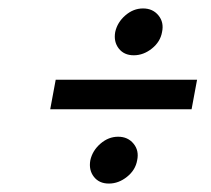

<svg xmlns="http://www.w3.org/2000/svg" viewBox="-20 -447 500 455"><path d="M99 -188 112 -258H447L434 -188ZM238 -12Q215 -12 202.5 -28Q190 -44 194 -67Q199 -90 218 -106.5Q237 -123 260 -123Q283 -123 296.5 -106.5Q310 -90 305 -67Q301 -44 281 -28Q261 -12 238 -12ZM297 -316Q274 -316 261.5 -332Q249 -348 253 -371Q258 -394 277 -410.5Q296 -427 319 -427Q342 -427 355.5 -410.5Q369 -394 364 -371Q360 -348 340 -332Q320 -316 297 -316Z"/></svg>

Font: Teachers
Style: Italic
Weight: 400
Italic angle: -11°
Designer: Alfredo Marco Pradil, Chank Diesel
Version: Version 1.001